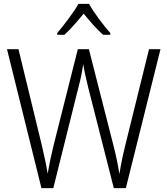

<svg xmlns="http://www.w3.org/2000/svg" viewBox="-20 -967 860 987"><path d="M438 -947H383C359 -903 308 -837 274 -797V-788H311C343 -817 380 -860 410 -897C441 -859 477 -817 510 -788H547V-797C515 -833 462 -902 438 -947ZM805 -714H746L624 -220C611 -167 601 -120 594 -72C586 -121 577 -166 563 -220L437 -714H380L256 -222C244 -174 233 -121 225 -74C219 -113 209 -161 195 -220L75 -714H16L193 0H254L385 -525C396 -566 403 -604 408 -637C414 -599 423 -560 433 -519L565 0H627Z"/></svg>

Font: Noto Sans Telugu SemiCondensed Light
Style: Regular
Weight: 300
Width: 4
Designer: Jelle Bosma - Monotype Design Team
Foundry: Monotype Imaging Inc.
Version: Version 2.005